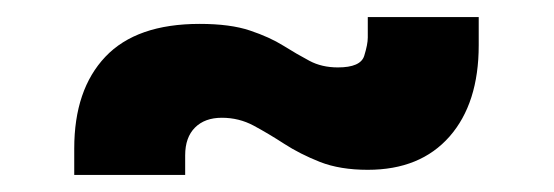

<svg xmlns="http://www.w3.org/2000/svg" viewBox="-20 -384 649 225"><path d="M67 -179V-210Q67 -279 103.5 -317.5Q140 -356 214 -356Q250 -356 273 -348.2Q296 -340.5 312 -330.5Q328 -320.5 342.5 -312.8Q357 -305 376 -305Q402.5 -305 406.8 -318.5Q411 -332 411 -340V-364H541V-331Q541 -263 506.8 -224Q472.5 -185 411 -185Q378.5 -185 355 -194.2Q331.5 -203.5 313 -215.5Q294.5 -227.5 277.2 -236.8Q260 -246 240 -246Q220 -246 208.5 -234.5Q197 -223 197 -202V-179Z"/></svg>

Font: Mohave Light
Style: Regular
Weight: 300
Designer: Gumpita Rahayu
Foundry: Tokotype
Version: Version 2.003